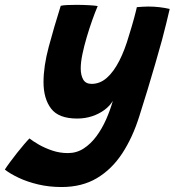

<svg xmlns="http://www.w3.org/2000/svg" viewBox="-148 -508 720 792"><path d="M106 263.5Q55 263.5 9.5 252.8Q-36 242 -71.2 225.2Q-106.5 208.5 -128 191.5Q-120.5 179.5 -107.2 161.5Q-94 143.5 -78.8 124.2Q-63.5 105 -49.5 88.5Q-35.5 72 -26.5 63Q-12 74.5 12.2 88.5Q36.5 102.5 67.5 113Q98.5 123.5 132 123.5Q168 123.5 197.2 104.5Q226.5 85.5 249.8 54Q273 22.5 289.8 -15.5Q306.5 -53.5 317.5 -92Q305 -71 282.8 -54.5Q260.5 -38 231.8 -28.5Q203 -19 170 -19Q94 -19 62.8 -60Q31.5 -101 31.5 -169.5Q31.5 -234.5 53.2 -315.5Q75 -396.5 102.5 -484Q112 -486.5 129.2 -487.2Q146.5 -488 166.5 -488Q194 -488 220 -486.5Q246 -485 255 -483Q244.5 -458.5 232.5 -424.8Q220.5 -391 209.8 -354.8Q199 -318.5 192 -284.8Q185 -251 185 -226Q185 -198 195.2 -180Q205.5 -162 230 -162Q264.5 -162 292.8 -187Q321 -212 344 -257Q367 -302 384 -361.5Q390 -380.5 395.5 -399.2Q401 -418 405.5 -434.5Q410 -451 412.8 -462.8Q415.5 -474.5 416.5 -478.5Q428 -479.5 440 -480.2Q452 -481 463.5 -481Q509.5 -481 552 -471Q539.5 -416 520 -342Q507.5 -296 492.2 -244Q477 -192 460.5 -137.2Q444 -82.5 426.5 -28Q399 59.5 356 125Q313 190.5 251.5 227Q190 263.5 106 263.5Z"/></svg>

Font: Grandstander Thin
Style: Bold Italic
Weight: 700
Italic angle: -15°
Version: Version 1.200